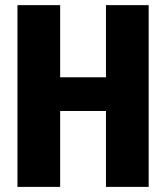

<svg xmlns="http://www.w3.org/2000/svg" viewBox="-20 -731 649 751"><path d="M448.7 -428.7V-296.9H160.6V-428.7ZM215.3 -710.9V0H48.3V-710.9ZM561.5 -710.9V0H394.5V-710.9Z"/></svg>

Font: Roboto Condensed Black
Style: Regular
Weight: 900
Designer: Christian Robertson
Foundry: Google
Version: Version 3.008; 2023